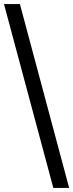

<svg xmlns="http://www.w3.org/2000/svg" viewBox="-27 -820 359 940"><path d="M234 100 -7.5 -800H70.5L311.5 100Z"/></svg>

Font: Envelope Sans Variable
Style: Regular
Weight: 500
Designer: Andreas Rasmussen / Norman Anderson
Foundry: mail.de GmbH
Version: Version 1.150